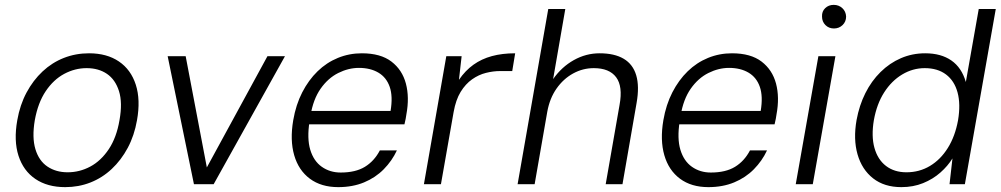

<svg xmlns="http://www.w3.org/2000/svg" viewBox="-20 -757 4112 789"><path d="M248 12Q175 12 125.5 -21.5Q76 -55 56 -117Q36 -179 51 -263Q62 -326 89 -376.5Q116 -427 155 -463.5Q194 -500 242.5 -519Q291 -538 346 -538Q419 -538 468.5 -504.5Q518 -471 538 -409Q558 -347 543 -263Q532 -200 505 -149.5Q478 -99 439 -62.5Q400 -26 351.5 -7Q303 12 248 12ZM258 -49Q307 -49 351 -72.5Q395 -96 427 -144Q459 -192 471 -263Q484 -335 469 -382.5Q454 -430 419.5 -453.5Q385 -477 336 -477Q288 -477 244 -453.5Q200 -430 168 -382.5Q136 -335 123 -263Q111 -192 125.5 -144Q140 -96 175 -72.5Q210 -49 258 -49Z M777 0 669 -526H743L830 -69L1079 -526H1151L858 0Z M1370 12Q1300 12 1253.5 -22.5Q1207 -57 1189 -119Q1171 -181 1185 -263Q1196 -327 1222 -377.5Q1248 -428 1285 -464Q1322 -500 1368.5 -519Q1415 -538 1467 -538Q1544 -538 1588.5 -504Q1633 -470 1648 -413.5Q1663 -357 1650 -287Q1649 -278 1647 -268.5Q1645 -259 1642 -246H1233L1243 -301H1585Q1595 -361 1581.5 -400Q1568 -439 1535 -458.5Q1502 -478 1455 -478Q1412 -478 1370 -457Q1328 -436 1297.5 -392.5Q1267 -349 1256 -282L1252 -258Q1241 -188 1255 -141.5Q1269 -95 1302.5 -71.5Q1336 -48 1380 -48Q1441 -48 1479.5 -71.5Q1518 -95 1541 -139H1611Q1591 -96 1557 -61.5Q1523 -27 1476 -7.5Q1429 12 1370 12Z M1722 0 1814 -526H1877L1866 -429Q1892 -467 1925.5 -491Q1959 -515 2001.5 -526.5Q2044 -538 2097 -538L2085 -465H2035Q2007 -465 1977 -457.5Q1947 -450 1920 -431Q1893 -412 1873 -379.5Q1853 -347 1844 -296L1792 0Z M2107 0 2233 -720H2303L2253 -432Q2288 -482 2338 -510Q2388 -538 2444 -538Q2505 -538 2543 -515.5Q2581 -493 2594.5 -447.5Q2608 -402 2596 -334L2538 0H2469L2526 -326Q2540 -402 2512 -439.5Q2484 -477 2420 -477Q2375 -477 2335 -455Q2295 -433 2267 -393Q2239 -353 2229 -298L2177 0Z M2891 12Q2821 12 2774.5 -22.5Q2728 -57 2710 -119Q2692 -181 2706 -263Q2717 -327 2743 -377.5Q2769 -428 2806 -464Q2843 -500 2889.5 -519Q2936 -538 2988 -538Q3065 -538 3109.5 -504Q3154 -470 3169 -413.5Q3184 -357 3171 -287Q3170 -278 3168 -268.5Q3166 -259 3163 -246H2754L2764 -301H3106Q3116 -361 3102.5 -400Q3089 -439 3056 -458.5Q3023 -478 2976 -478Q2933 -478 2891 -457Q2849 -436 2818.5 -392.5Q2788 -349 2777 -282L2773 -258Q2762 -188 2776 -141.5Q2790 -95 2823.5 -71.5Q2857 -48 2901 -48Q2962 -48 3000.5 -71.5Q3039 -95 3062 -139H3132Q3112 -96 3078 -61.5Q3044 -27 2997 -7.5Q2950 12 2891 12Z M3250 0 3343 -526H3413L3320 0ZM3407 -640Q3386 -640 3372 -654Q3358 -668 3358 -689Q3357 -710 3371 -723.5Q3385 -737 3406 -737Q3427 -737 3441.5 -723.5Q3456 -710 3457 -689Q3457 -668 3442.5 -654Q3428 -640 3407 -640Z M3684 12Q3614 12 3568 -24Q3522 -60 3504 -122.5Q3486 -185 3500 -264Q3511 -324 3536 -374Q3561 -424 3598.5 -461Q3636 -498 3682.5 -518Q3729 -538 3782 -538Q3847 -538 3889.5 -508.5Q3932 -479 3949 -420L4002 -720H4072L3945 0H3882L3894 -106Q3875 -75 3844.5 -48Q3814 -21 3773.5 -4.5Q3733 12 3684 12ZM3705 -49Q3758 -49 3801.5 -75Q3845 -101 3875 -149Q3905 -197 3917 -263Q3928 -329 3915 -377Q3902 -425 3867.5 -451Q3833 -477 3780 -477Q3731 -477 3687.5 -451Q3644 -425 3613.5 -377.5Q3583 -330 3571 -263Q3560 -197 3573.5 -149Q3587 -101 3621 -75Q3655 -49 3705 -49Z"/></svg>

Font: DM Sans 9pt Light
Style: Italic
Weight: 300
Italic angle: -10°
Version: Version 4.004;gftools[0.9.30]